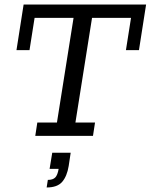

<svg xmlns="http://www.w3.org/2000/svg" viewBox="-20 -603 668 852"><path d="M136.5 0 145.6 -59.3H232.7L306.4 -523.7H133.5L110.9 -380.4H53.1L84.8 -583H628.3L596.6 -380.4H538.8L561.4 -523.7H388.4L314.7 -59.3H401.7L392.6 0ZM187 228.9 192.3 195.3Q214.8 195.3 225.2 184.5Q235.6 173.8 240.2 146.3H200.1L211.8 74.9H293.6L284.8 133.6Q277.3 179.2 255.9 204Q234.4 228.9 187 228.9Z"/></svg>

Font: Rokkitt SemiBold
Style: Italic
Weight: 600
Italic angle: -9°
Designer: Vernon Adams
Foundry: Vernon Adams
Version: Version 3.103